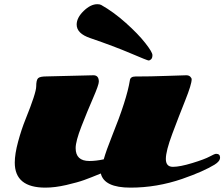

<svg xmlns="http://www.w3.org/2000/svg" viewBox="-20 -861 1053 901"><path d="M197.8 -502.4 418.5 -507.8Q431.2 -507.8 437.5 -500.2Q443.8 -492.7 443.8 -477.8Q443.8 -462.9 416.7 -400.6Q389.6 -338.4 362.3 -268.3Q335 -198.2 335 -166Q335 -105.5 399.4 -105.5Q430.2 -105.5 466.8 -113.3Q478.5 -154.8 505.9 -223.1Q575.2 -394.5 589.4 -483.9Q591.8 -502 615.2 -502Q686 -502 764.2 -504.9Q842.3 -507.8 854.2 -507.8Q866.2 -507.8 872.8 -501.2Q879.4 -494.6 879.4 -488.8Q879.4 -465.3 849.1 -389.6Q818.8 -314 788.6 -233.2Q758.3 -152.3 758.3 -115.2Q758.3 -78.1 791.3 -78.1Q824.2 -78.1 882.6 -95.9Q940.9 -113.8 964.1 -126.5Q987.3 -139.2 994.1 -139.2Q1012.7 -139.2 1012.7 -121.6Q1012.7 -104 986.6 -88.1Q960.4 -72.3 923.6 -55.9Q886.7 -39.6 835 -21.5Q715.8 19.5 592.3 19.5Q468.8 19.5 453.1 -46.9Q405.8 -27.3 375.5 -16.4Q345.2 -5.4 291.5 7.1Q237.8 19.5 192.9 19.5Q49.3 19.5 49.3 -97.7Q49.3 -138.2 64.9 -196Q80.6 -253.9 99.6 -300.8Q149.9 -425.3 149.9 -455.3Q149.9 -485.4 158.7 -493.9Q167.5 -502.4 197.8 -502.4ZM454.6 -837.9Q512.7 -805.2 570.6 -753.4Q628.4 -701.7 661.9 -658.9Q695.3 -616.2 695.3 -602.5Q695.3 -588.9 689.2 -583Q683.1 -577.1 677.5 -577.1Q671.9 -577.1 593.5 -610.6Q515.1 -644 403.8 -682.1Q339.8 -703.6 339.8 -745.6Q339.8 -777.8 372.6 -809.6Q405.3 -841.3 436.5 -841.3Q448.2 -841.3 454.6 -837.9Z"/></svg>

Font: Sonsie One
Style: Regular
Weight: 400
Designer: Riccardo De Franceschi
Foundry: Sorkin Type Co
Version: Version 1.003